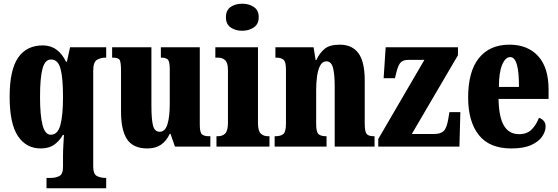

<svg xmlns="http://www.w3.org/2000/svg" viewBox="-20 -791 3011 1036"><path d="M231 225V169H254Q280 169 300 159Q320 149 320 109V51Q320 22 322 -9.5Q324 -41 325 -63H319Q302 -32 273.5 -11Q245 10 200 10Q121 10 76.5 -57Q32 -124 32 -269Q32 -413 77.5 -479.5Q123 -546 211 -546Q254 -546 285.5 -522.5Q317 -499 336 -458H341L358 -536H553V-480H549Q523 -480 503 -468Q483 -456 483 -410V108Q483 148 502.5 158.5Q522 169 550 169H553V225ZM254 -64Q292 -64 306 -117Q320 -170 320 -267Q320 -371 306.5 -420.5Q293 -470 255 -470Q223 -470 209.5 -421Q196 -372 196 -268Q196 -169 209.5 -116.5Q223 -64 254 -64Z M775 10Q699 10 666 -39Q633 -88 633 -188V-409Q633 -452 626.5 -466Q620 -480 588 -480H585V-536H797V-222Q797 -148 805.5 -114Q814 -80 842 -80Q871 -80 883.5 -120.5Q896 -161 896 -230V-418Q896 -461 884.5 -470.5Q873 -480 851 -480H848V-536H1058V-118Q1058 -75 1070.5 -65.5Q1083 -56 1105 -56H1115V0H924L900 -69H896Q878 -30 848.5 -10Q819 10 775 10Z M1287 -625Q1250 -625 1224.5 -643Q1199 -661 1199 -698Q1199 -736 1224.5 -753.5Q1250 -771 1287 -771Q1323 -771 1349.5 -753.5Q1376 -736 1376 -698Q1376 -661 1349.5 -643Q1323 -625 1287 -625ZM1148 0V-56H1157Q1181 -56 1195.5 -71Q1210 -86 1210 -129V-413Q1210 -452 1195 -466Q1180 -480 1157 -480H1142V-536H1372V-127Q1372 -85 1387 -70.5Q1402 -56 1425 -56H1434V0Z M1462 0V-56H1466Q1495 -56 1509 -68Q1523 -80 1523 -124V-416Q1523 -457 1510 -468.5Q1497 -480 1470 -480H1466V-536H1672L1683 -467H1687Q1703 -503 1730.5 -526.5Q1758 -550 1813 -550Q1880 -550 1914 -504Q1948 -458 1948 -357V-126Q1948 -80 1958.5 -68Q1969 -56 1997 -56H2001V0H1786V-325Q1786 -389 1777 -424.5Q1768 -460 1741 -460Q1720 -460 1708 -438Q1696 -416 1691 -381Q1686 -346 1686 -306V-121Q1686 -79 1698.5 -67.5Q1711 -56 1739 -56H1742V0Z M2021 0V-41L2270 -468H2184Q2157 -468 2143 -455Q2129 -442 2119 -401L2111 -369H2050L2061 -536H2451V-493L2202 -68H2322Q2358 -68 2374.5 -84.5Q2391 -101 2399 -150L2405 -186H2464L2459 0Z M2739 10Q2621 10 2563.5 -62.5Q2506 -135 2506 -265Q2506 -406 2564.5 -478Q2623 -550 2729 -550Q2827 -550 2883.5 -488.5Q2940 -427 2940 -308V-257H2670Q2672 -158 2699.5 -112.5Q2727 -67 2781 -67Q2824 -67 2849 -92.5Q2874 -118 2888 -155Q2903 -151 2913.5 -139Q2924 -127 2924 -109Q2924 -82 2905.5 -54.5Q2887 -27 2846.5 -8.5Q2806 10 2739 10ZM2780 -322Q2781 -398 2769.5 -440.5Q2758 -483 2733 -483Q2707 -483 2689.5 -441.5Q2672 -400 2672 -322Z"/></svg>

Font: Noto Serif Tamil ExtraCondensed Black
Style: Italic
Weight: 900
Width: 2
Italic angle: -12°
Designer: Indian Type Foundry, Tom Grace, and the Monotype Design Team
Foundry: Monotype Imaging Inc.
Version: Version 2.003; ttfautohint (v1.8.4.7-5d5b)